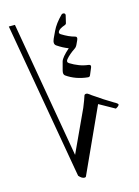

<svg xmlns="http://www.w3.org/2000/svg" viewBox="-137 -847 790 1091"><g transform="rotate(-15 257.5 -301.5)"><path d="M494 -164 403 -215 230 164Q228 169 221 169Q205 169 188 149Q185 133 179.5 101.5Q174 70 166 24L27 -772H63L202 30L316 -216Q325 -239 331.5 -255.5Q338 -272 341 -283Q343 -287 346 -288Q356 -292 366 -284Q368 -283 372 -280Q376 -277 381 -273Q413 -251 440.5 -233Q468 -215 492 -201Q515 -189 515 -182Q512 -173 494 -164ZM334.2 -760.2Q337.8 -763.8 343.8 -763.8Q350.4 -763.8 353.4 -760.2Q357 -756 355.8 -750.6L345 -705Q343.8 -700.2 336 -697.2Q301.8 -685.8 294.6 -670.8Q289.2 -660.6 300.6 -653.4Q342 -627.6 376.2 -619.2Q390.6 -615.6 382.8 -597.6L372 -574.2Q365.4 -559.8 355.8 -553.8Q321.6 -531 301.2 -507Q288.6 -492 303.6 -482.4Q328.8 -466.8 354.9 -456.9Q381 -447 408 -444Q424.8 -442.2 418.2 -426L400.8 -384.6Q397.2 -375.6 387 -376.8Q316.2 -384 263.4 -421.2Q252 -429.6 258 -451.8L271.2 -501.6Q277.8 -523.8 324 -564.6Q307.8 -570.6 291.9 -579Q276 -587.4 259.2 -598.8Q242.4 -610.2 255.6 -639.6L274.8 -680.4Q292.8 -718.8 334.2 -760.2Z"/></g></svg>

Font: Amiri
Style: Regular
Weight: 400
Designer: Khaled Hosny
Version: Version 0.114